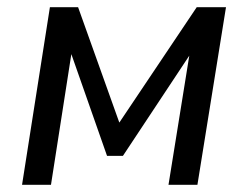

<svg xmlns="http://www.w3.org/2000/svg" viewBox="-20 -511 684 531"><path d="M41 0 118 -491H196L310 -172L524 -491H605L526 0H446L508 -385H522L320 -80H276L169 -385H181L121 0Z"/></svg>

Font: Nunito Sans 10pt SemiCondensed Medium
Style: Italic
Weight: 500
Width: 4
Italic angle: -9°
Designer: Vernon Adams
Foundry: Vernon Adams
Version: Version 3.101;gftools[0.9.27]